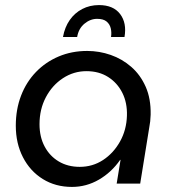

<svg xmlns="http://www.w3.org/2000/svg" viewBox="-20 -723 686 756"><path d="M263.4 13Q198.6 13 148.6 -18Q98.6 -49 70.4 -103.8Q42.2 -158.6 42.2 -228.2Q42.2 -292.4 62.9 -346.3Q83.6 -400.2 121.7 -439.6Q159.8 -479 211.2 -500.7Q262.6 -522.4 323.4 -522.4Q371 -522.4 416 -506.7Q461 -491 496.9 -459.7Q532.8 -428.4 553.6 -381.5Q574.4 -334.6 573.2 -271.6Q572.8 -257.4 571.4 -244.9Q570 -232.4 567.6 -220.4L532 0H439.4L454.6 -93.4H453Q419 -44.4 369.5 -15.7Q320 13 263.4 13ZM294 -66Q344.8 -66 385.9 -93Q427 -120 452.6 -165.8Q478.2 -211.6 479.8 -267.6Q481.4 -318.2 461.7 -357.5Q442 -396.8 405.8 -419.8Q369.6 -442.8 320.4 -442.8Q270.2 -442.8 228 -415.2Q185.8 -387.6 160.7 -340.3Q135.6 -293 135.6 -234Q135.6 -183.8 155.8 -146Q176 -108.2 211.6 -87.1Q247.2 -66 294 -66ZM228 -577.4Q235 -616 254.5 -644Q274 -672 303.7 -687.5Q333.4 -703 369.6 -703Q426.2 -703 453 -667.7Q479.8 -632.4 470.2 -577.4H417.2Q420 -595.4 416 -611.8Q412 -628.2 399.4 -638.5Q386.8 -648.8 362.4 -648.8Q335.6 -648.8 312.5 -629.7Q289.4 -610.6 283.8 -577.4Z"/></svg>

Font: MuseoModerno Thin
Style: Italic
Weight: 100
Italic angle: -9°
Designer: Pablo Cosgaya, Héctor Gatti, Marcela Romero, and the Authors of The MuseoModerno Project.
Foundry: Omnibus-Type Team
Version: Version 1.003